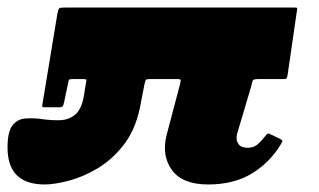

<svg xmlns="http://www.w3.org/2000/svg" viewBox="-47 -480 848 510"><path d="M741.5 -450 717 -281.5Q715.5 -273.5 714.2 -271.8Q713 -270 704.5 -270H640.5Q627.5 -270 625.2 -267.2Q623 -264.5 620.5 -251.5L582.5 -123.5Q579 -108.5 586 -98Q593 -87.5 611 -87.5Q623 -87.5 632 -92.8Q641 -98 655.5 -116Q661 -123 663.2 -124.8Q665.5 -126.5 673 -122.5L695 -112Q702 -108.5 703 -106.5Q704 -104.5 698.5 -96Q669.5 -48 621.8 -19Q574 10 506 10Q437 10 409.2 -29Q381.5 -68 396 -123L431.5 -257.5Q433.5 -266 432.8 -268Q432 -270 423.5 -270H351.5Q342.5 -270 340.8 -268.2Q339 -266.5 337 -257.5L324.5 -193Q312 -134 281 -94.5Q250 -55 211.2 -32.2Q172.5 -9.5 135 0.2Q97.5 10 72 10Q-27 10 -27 -88Q-27 -130 -14 -146.8Q-1 -163.5 20 -165.2Q41 -167 65.5 -163.5Q90 -160 113 -160.8Q136 -161.5 153.2 -176Q170.5 -190.5 176.5 -229.5L181 -258Q183 -266 182.5 -268Q182 -270 173.5 -270H145.5Q137.5 -270 136.2 -267.8Q135 -265.5 133.5 -257.5L123.5 -209.5Q121.5 -200 119.5 -197.5Q117.5 -195 107.5 -195H75.5Q66 -195 65.2 -196.8Q64.5 -198.5 66.5 -208L105.5 -444Q108 -456.5 110.8 -458.2Q113.5 -460 126 -460H733Q741 -460 742 -459Q743 -458 741.5 -450Z"/></svg>

Font: Besley* Narrow Fatface
Style: Italic
Weight: 900
Width: 4
Italic angle: -13°
Designer: Owen Earl
Foundry: indestructible type*
Version: Version 3.000; ttfautohint (v1.8.3)